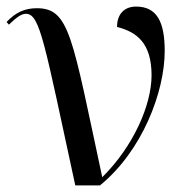

<svg xmlns="http://www.w3.org/2000/svg" viewBox="-27 -564 571 584"><path d="M202 0H277C406 -105 474 -285 474 -409C474 -496 451 -544 387 -544C351 -544 329 -521 329 -482C388 -467 434 -434 434 -335C434 -244 378 -118 284 -25C192 -453 185 -539 85 -539C48 -539 20 -526 -7 -497L0 -489C24 -512 38 -522 52 -522C95 -522 108 -433 202 0Z"/></svg>

Font: Noto Serif Display
Style: Regular
Weight: 400
Designer: Monotype Design Team
Foundry: Monotype Imaging Inc.
Version: Version 2.009